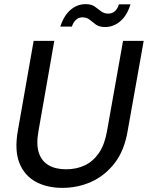

<svg xmlns="http://www.w3.org/2000/svg" viewBox="-20 -898 716 930"><path d="M282 12Q207 12 152.5 -18Q98 -48 74 -108.5Q50 -169 66 -262L143 -700H243L166 -261Q155 -199 168 -158.5Q181 -118 215 -98Q249 -78 300 -78Q351 -78 391.5 -97.5Q432 -117 459.5 -157.5Q487 -198 498 -261L576 -700H676L598 -262Q582 -168 535 -107.5Q488 -47 422.5 -17.5Q357 12 282 12ZM272 -769Q290 -824 322.5 -851Q355 -878 395 -878Q422 -878 438.5 -866.5Q455 -855 469.5 -843.5Q484 -832 505 -832Q522 -832 535.5 -843Q549 -854 556 -877H612Q595 -822 562 -794.5Q529 -767 489 -767Q461 -767 444.5 -779Q428 -791 414 -802.5Q400 -814 379 -814Q362 -814 349 -803Q336 -792 328 -769Z"/></svg>

Font: DM Sans 10pt Medium
Style: Italic
Weight: 500
Italic angle: -10°
Version: Version 4.004;gftools[0.9.30]